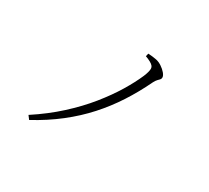

<svg xmlns="http://www.w3.org/2000/svg" viewBox="-140 -932 1279 1176"><g transform="rotate(30 500.0 -344.5)"><path d="M155 -11Q256 -77 336.5 -150.5Q417 -224 477.5 -299Q538 -374 580 -443.5Q622 -513 647 -571Q655 -590 659 -605Q663 -620 663 -629Q663 -641 656 -649.5Q649 -658 634.5 -666Q620 -674 598 -682L603 -703Q619 -702 633 -700.5Q647 -699 662 -696Q682 -692 702.5 -678.5Q723 -665 737 -648.5Q751 -632 751 -619Q751 -610 745.5 -604Q740 -598 731.5 -589.5Q723 -581 714 -563Q671 -473 618.5 -392Q566 -311 501.5 -239.5Q437 -168 356 -104.5Q275 -41 174 14Z"/></g></svg>

Font: Noto Serif SC ExtraLight Light
Style: Regular
Weight: 300
Version: Version 2.002-H1;hotconv 1.1.0;makeotfexe 2.6.0